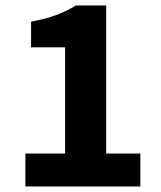

<svg xmlns="http://www.w3.org/2000/svg" viewBox="-20 -674 583 694"><path d="M71.8 0V-119.1H215.3V-502.9H92.3V-595.7Q145 -605.5 182.6 -619.4Q220.2 -633.3 254.4 -654.3H363.8V-119.1H487.3V0Z"/></svg>

Font: Akatab Black
Style: Regular
Weight: 900
Designer: SIL Global
Foundry: SIL Global
Version: Version 4.000